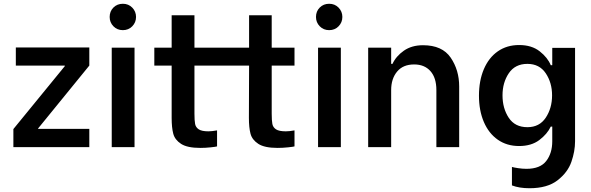

<svg xmlns="http://www.w3.org/2000/svg" viewBox="-20 -781 3135 1019"><path d="M51 -96 324 -430V-433H64V-529H454V-433L182 -99V-97H454V0H51Z M573 -528H694V0H573ZM562 -691Q562 -721 582 -741Q602 -761 632 -761Q662 -761 682 -740.5Q702 -720 702 -691Q702 -662 682 -641.5Q662 -621 632 -621Q602 -621 582 -641.5Q562 -662 562 -691Z M1422 -433V-178Q1422 -141 1425.5 -123Q1429 -105 1445 -94.5Q1461 -84 1497 -84Q1516 -84 1543 -89V-4Q1537 -2 1508.5 1Q1480 4 1453 4Q1384 4 1351 -17.5Q1318 -39 1309.5 -71.5Q1301 -104 1301 -155L1302 -433H1012V-178Q1012 -141 1015.5 -123Q1019 -105 1035 -94.5Q1051 -84 1086 -84Q1104 -84 1132 -89V-4Q1126 -2 1098 1Q1070 4 1043 4Q974 4 941 -17.5Q908 -39 899.5 -71.5Q891 -104 891 -155V-433H799V-528H891V-700H1012V-528H1302V-700H1422V-528H1543V-433Z M1668 -528H1789V0H1668ZM1657 -691Q1657 -721 1677 -741Q1697 -761 1727 -761Q1757 -761 1777 -740.5Q1797 -720 1797 -691Q1797 -662 1777 -641.5Q1757 -621 1727 -621Q1697 -621 1677 -641.5Q1657 -662 1657 -691Z M1934 -528H2056V-442H2063Q2082 -483 2123.5 -512Q2165 -541 2225 -541Q2327 -541 2372 -475Q2417 -409 2417 -322V0H2296V-303Q2296 -368 2264.5 -403.5Q2233 -439 2178 -439Q2119 -439 2087.5 -401Q2056 -363 2056 -303V0H1934Z M2697 203V105Q2707 108 2730 111.5Q2753 115 2774 115Q2847 115 2879 73.5Q2911 32 2911 -31V-109H2903Q2884 -69 2842 -37.5Q2800 -6 2735 -6Q2670 -6 2622 -39.5Q2574 -73 2548 -133.5Q2522 -194 2522 -273Q2522 -353 2548 -414Q2574 -475 2622 -508.5Q2670 -542 2735 -542Q2802 -542 2844.5 -508.5Q2887 -475 2903 -435H2911V-527H3032V-31Q3032 22 3012.5 78Q2993 134 2939 176Q2885 218 2790 218Q2736 218 2697 203ZM2910 -275Q2910 -342 2876.5 -392Q2843 -442 2779 -442Q2714 -442 2680.5 -392.5Q2647 -343 2647 -275Q2647 -206 2680 -156Q2713 -106 2779 -106Q2843 -106 2876.5 -156.5Q2910 -207 2910 -275Z"/></svg>

Font: Be Vietnam SemiBold
Style: Regular
Weight: 600
Designer: Gabriel Lam
Foundry: TypeRant
Version: Version 4.000